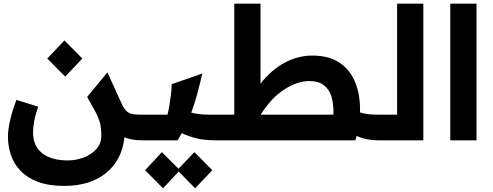

<svg xmlns="http://www.w3.org/2000/svg" viewBox="-20 -760 2673 1040"><path d="M328 247Q244 247 185.5 225Q127 203 91 165Q55 127 39 79Q23 31 23 -20Q23 -56 34.5 -107.5Q46 -159 69 -219L187 -182Q172 -140 165.5 -105Q159 -70 159 -43Q159 32 209.5 70.5Q260 109 348 109Q390 109 432 93.5Q474 78 501.5 48Q529 18 529 -28Q529 -54 524.5 -80.5Q520 -107 501 -147L452 -235L562 -368L630 -218Q643 -187 655.5 -169.5Q668 -152 686.5 -145.5Q705 -139 737 -139H754V0H744Q720 0 697.5 -4Q675 -8 654 -16Q641 107 554.5 177Q468 247 328 247ZM333 -345 236 -443 329 -541 426 -443Z M754 -139H887Q892 -155 897 -185Q902 -215 906 -247.5Q910 -280 910 -304L1076 -362Q1062 -302 1048 -250Q1034 -198 1016 -150Q1057 -139 1110 -139H1149V0H1146Q1085 0 1041 -11.5Q997 -23 965 -39Q954 -19 942 0H754Q724 0 724 -70Q724 -139 754 -139ZM863 260 766 162 857 64 947 154 1033 64 1130 162 1037 260 948 169Z M1149 -139H1249V-740H1391V-307Q1451 -383 1523 -421Q1595 -459 1671 -459Q1764 -459 1822 -418.5Q1880 -378 1906.5 -308Q1933 -238 1930 -151Q1952 -144 1975.5 -141.5Q1999 -139 2025 -139V0Q1996 0 1967 -6Q1938 -12 1912 -24Q1909 -12 1905 0H1149Q1119 0 1119 -70Q1119 -139 1149 -139ZM1654 -321Q1592 -321 1521.5 -276.5Q1451 -232 1392 -139H1786Q1788 -192 1776.5 -233Q1765 -274 1735.5 -297.5Q1706 -321 1654 -321Z M2025 -139H2131V-740H2273V0H2025Q1995 0 1995 -70Q1995 -139 2025 -139Z M2419 -740H2561V0H2419Z"/></svg>

Font: Readex Pro SemiBold
Style: Regular
Weight: 600
Designer: Bonnie Shaver-Troup, Thomas Jockin
Foundry: Lexend
Version: Version 1.204; ttfautohint (v1.8.4.7-5d5b)